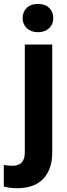

<svg xmlns="http://www.w3.org/2000/svg" viewBox="-66 -758 346 991"><path d="M203.6 -528.3V28.8Q203.6 116.2 157.2 164.8Q110.8 213.4 23.4 213.4Q-13.2 213.4 -46.4 205.1V93.3Q-21 97.7 -2 97.7Q62 97.7 62 29.8V-528.3ZM50.8 -665Q50.8 -696.8 72 -717.3Q93.3 -737.8 129.9 -737.8Q166.5 -737.8 187.7 -717.3Q209 -696.8 209 -665Q209 -632.8 187.3 -612.3Q165.5 -591.8 129.9 -591.8Q94.2 -591.8 72.5 -612.3Q50.8 -632.8 50.8 -665Z"/></svg>

Font: SteelSelectRoboto
Style: Roboto-Bold
Weight: 700
Designer: Google
Version: Version 2.137; 2017